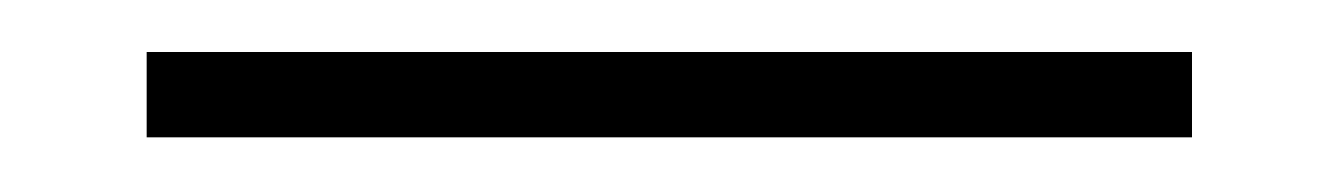

<svg xmlns="http://www.w3.org/2000/svg" viewBox="-20 32 502 72"><path d="M427 83.5H35V51.5H427Z"/></svg>

Font: Anek Malayalam ExtraLight
Style: Regular
Weight: 250
Version: Version 1.003